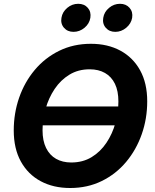

<svg xmlns="http://www.w3.org/2000/svg" viewBox="-20 -965 803 996"><path d="M643.1 -412.6 630.9 -314.9H160.2L172.4 -412.6ZM343.8 10.3Q256.8 10.3 190.9 -25.1Q125 -60.5 88.1 -127.4Q51.3 -194.3 51.3 -288.6Q51.3 -377.4 79.3 -458.3Q107.4 -539.1 160.2 -602.1Q212.9 -665 286.9 -701.4Q360.8 -737.8 451.7 -737.8Q538.6 -737.8 604.2 -702.4Q669.9 -667 706.8 -600.3Q743.7 -533.7 743.7 -439Q743.7 -349.6 715.3 -268.8Q687 -188 634.3 -125Q581.5 -62 507.8 -25.9Q434.1 10.3 343.8 10.3ZM349.6 -122.1Q409.7 -122.1 455.3 -149.9Q501 -177.7 532 -224.1Q563 -270.5 578.6 -326.4Q594.2 -382.3 594.2 -438.5Q594.2 -493.2 576.2 -530.3Q558.1 -567.4 524.7 -586.4Q491.2 -605.5 445.3 -605.5Q385.7 -605.5 340.1 -577.6Q294.4 -549.8 263.4 -503.4Q232.4 -457 216.6 -401.1Q200.7 -345.2 200.7 -289.1Q200.7 -234.9 219 -197.5Q237.3 -160.2 270.8 -141.1Q304.2 -122.1 349.6 -122.1ZM578.1 -799.8Q546.9 -799.8 528.6 -821Q510.3 -842.3 515.6 -872.6Q520.5 -903.3 545.7 -924.3Q570.8 -945.3 602.5 -945.3Q633.8 -945.3 652.1 -924.3Q670.4 -903.3 665.5 -872.6Q660.2 -842.3 634.8 -821Q609.4 -799.8 578.1 -799.8ZM361.3 -799.8Q330.1 -799.8 311.8 -821Q293.5 -842.3 298.8 -872.6Q303.7 -903.3 328.9 -924.3Q354 -945.3 385.7 -945.3Q417.5 -945.3 435.5 -924.3Q453.6 -903.3 448.7 -872.6Q443.8 -842.3 418.5 -821Q393.1 -799.8 361.3 -799.8Z"/></svg>

Font: Inter 20pt
Style: Bold Italic
Weight: 700
Italic angle: -9.3988°
Version: Version 4.001;git-66647c0bb